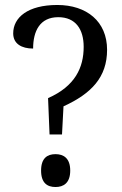

<svg xmlns="http://www.w3.org/2000/svg" viewBox="-20 -744 491 771"><path d="M173 -350 179 -204H229L235 -317C347 -368 410 -434 410 -544C410 -658 328 -724 210 -724C92 -724 33 -674 33 -610C33 -568 67 -549 113 -549C113 -619 140 -675 214 -675C284 -675 316 -626 316 -556C316 -473 282 -398 173 -350ZM203 7C235 7 262 -9 262 -59C262 -109 235 -125 203 -125C170 -125 145 -109 145 -59C145 -9 170 7 203 7Z"/></svg>

Font: Noto Serif Lao SemiCondensed
Style: Regular
Weight: 400
Width: 4
Designer: Monotype Design Team
Foundry: Monotype Imaging Inc.
Version: Version 2.003